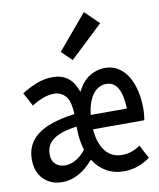

<svg xmlns="http://www.w3.org/2000/svg" viewBox="-88 -856 776 937"><g transform="rotate(-10 300.0 -387.5)"><path d="M146 12Q89 12 53 -24Q17 -60 17 -123Q17 -198 74.5 -243Q132 -288 260 -305Q258 -370 235.5 -395Q213 -420 179 -420Q150 -420 121 -408.5Q92 -397 68 -381L32 -448Q65 -469 104.5 -485Q144 -501 187 -501Q229 -501 259.5 -479.5Q290 -458 308 -407Q334 -458 370 -479.5Q406 -501 445 -501Q483 -501 511.5 -482.5Q540 -464 558.5 -433Q577 -402 586.5 -361Q596 -320 596 -274Q596 -258 594.5 -243Q593 -228 591 -216H337Q342 -146 373 -107Q404 -68 455 -68Q481 -68 503.5 -76Q526 -84 546 -98L581 -32Q555 -12 521.5 0Q488 12 452 12Q401 12 363.5 -10Q326 -32 301 -72Q228 12 146 12ZM174 -66Q198 -66 225 -80.5Q252 -95 276 -126Q268 -151 264 -178.5Q260 -206 260 -237V-243Q215 -237 185.5 -226.5Q156 -216 138.5 -201.5Q121 -187 114 -170Q107 -153 107 -133Q107 -101 125.5 -83.5Q144 -66 174 -66ZM438 -423Q421 -423 405 -415.5Q389 -408 375.5 -392Q362 -376 352 -350Q342 -324 338 -287H517Q513 -423 438 -423ZM298 -566 247 -615 392 -787 461 -720Z"/></g></svg>

Font: SauceCodePro Nerd Font Mono
Style: Regular
Weight: 500
Monospace: yes
Designer: Paul D. Hunt, Teo Tuominen
Foundry: Adobe Systems Incorporated
Version: Version 2.030;PS 1.000;hotconv 16.6.51;makeotf.lib2.5.65220;